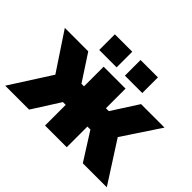

<svg xmlns="http://www.w3.org/2000/svg" viewBox="-149 -969 1216 1216"><g transform="rotate(45 459.5 -360.5)"><path d="M267.1 -581.1V-721.2H422.9V-581.1ZM497.1 -581.1V-721.2H652.8V-581.1ZM5.9 0 181.2 -273.9 14.2 -525.9H224.1L338.9 -350.1H361.8V-525.9H558.1V-350.1H584L696.8 -525.9H907.2L740.2 -273.9L916 0H701.2L584 -185.1H557.1V0H362.8V-185.1H337.9L220.2 0Z"/></g></svg>

Font: Rawline Black
Style: Regular
Weight: 900
Designer: Matt McInerney, Pablo Impallari, Rodrigo Fuenzalida
Foundry: Matt McInerney, Pablo Impallari, Rodrigo Fuenzalida
Version: Version 4.020;PS 004.020;hotconv 1.0.88;makeotf.lib2.5.64775